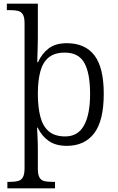

<svg xmlns="http://www.w3.org/2000/svg" viewBox="-20 -780 641 1040"><path d="M20 240V205H36Q61 205 78 200.5Q95 196 104 180Q113 164 113 131V-654Q113 -687 103.5 -702Q94 -717 77.5 -721Q61 -725 36 -725H17V-760H185V-570Q185 -548 184 -521Q183 -494 182.5 -472Q182 -450 182 -443H186Q207 -490 244 -518Q281 -546 342 -546Q441 -546 491.5 -480Q542 -414 542 -272Q542 -126 490 -58Q438 10 342 10Q282 10 244 -16.5Q206 -43 184 -89H181Q181 -87 181.5 -74.5Q182 -62 183 -43.5Q184 -25 184.5 -6Q185 13 185 28V135Q185 166 194 181.5Q203 197 220 201Q237 205 263 205H278V240ZM333 -41Q402 -41 435 -100.5Q468 -160 468 -271Q468 -383 437 -439Q406 -495 331 -495Q276 -495 244 -469Q212 -443 198.5 -393Q185 -343 185 -272Q185 -200 198.5 -148Q212 -96 244.5 -68.5Q277 -41 333 -41Z"/></svg>

Font: Noto Serif Tibetan Light
Style: Regular
Weight: 300
Version: Version 2.103